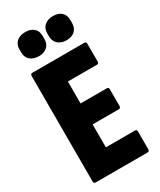

<svg xmlns="http://www.w3.org/2000/svg" viewBox="-215 -925 825 993"><g transform="rotate(-30 197.5 -428.0)"><path d="M45 0Q34 0 34 -13V-642Q34 -655 45 -655H356Q367 -655 367 -642V-537Q367 -524 356 -524H182V-393H339Q350 -393 350 -380V-281Q350 -268 339 -268H182V-131H356Q367 -131 367 -118V-13Q367 0 356 0ZM118 -712Q87 -712 67.5 -729Q48 -746 48 -775V-793Q48 -823 67.5 -839.5Q87 -856 118 -856Q150 -856 168.5 -839.5Q187 -823 187 -793V-775Q187 -746 168.5 -729Q150 -712 118 -712ZM283 -712Q253 -712 233.5 -729Q214 -746 214 -775V-793Q214 -823 233.5 -839.5Q253 -856 283 -856Q316 -856 334 -839.5Q352 -823 352 -793V-775Q352 -746 334 -729Q316 -712 283 -712Z"/></g></svg>

Font: Sofia Sans Extra Condensed Black
Style: Regular
Weight: 900
Designer: Botio Nikoltchev, Ani Petrova
Foundry: lettersoup
Version: Version 4.101